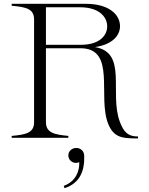

<svg xmlns="http://www.w3.org/2000/svg" viewBox="-20 -720 776 1003"><path d="M606 -84C550 -234 648 -446 476 -474C567 -487 607 -535 607 -583C607 -644 549 -700 429 -700H41V-690C117 -683 158 -674 158 -618V-82C158 -26 117 -17 41 -10V0H337V-10C266 -17 220 -25 220 -82V-468H400C590 -468 487 -214 546 -71C574 -3 618 2 682 3H701V-7C650 -7 627 -28 606 -84ZM403 -486H220V-682H398C500 -682 540 -630 540 -582C540 -535 500 -486 403 -486ZM313 251 317 263C398 237 422 172 420 96C420 67 400 53 378 53C356 53 337 69 337 92C337 115 356 131 377 131C384 131 389 129 394 127C396 171 378 227 313 251Z"/></svg>

Font: Sprat Light
Style: Regular
Weight: 300
Designer: Ethan Nakache
Foundry: Collletttivo
Version: Version 2.000;Glyphs 3.2 (3217)